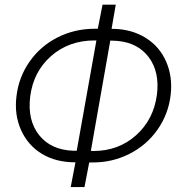

<svg xmlns="http://www.w3.org/2000/svg" viewBox="-20 -760 765 810"><path d="M450.7 -638.2H461.4Q537.1 -636.2 595.2 -599.9Q653.3 -563.5 680.9 -500.2Q708.5 -437 700.2 -361.3Q690.9 -279.3 644.8 -213.4Q598.6 -147.5 525.9 -110.8Q453.1 -74.2 371.1 -74.7H356.4L336.4 29.3H278.3L298.3 -75.2Q215.3 -75.2 156.5 -111.1Q97.7 -147 68.8 -211.4Q40 -275.9 49.3 -352.5Q58.6 -434.1 104.7 -500Q150.9 -565.9 223.1 -602.3Q295.4 -638.7 378.9 -638.7H392.6L412.6 -740.2H468.3ZM445.3 -588.9 363.3 -123.5 374 -123Q480 -123 554.2 -189.5Q628.4 -255.9 642.1 -361.3Q653.8 -456.1 608.2 -517.8Q562.5 -579.6 475.1 -587.4ZM107.4 -353Q95.2 -252.4 145.3 -189.7Q195.3 -127 290.5 -124H303.7L386.7 -589.4H379.4Q271 -589.4 196 -523.9Q121.1 -458.5 107.4 -353Z"/></svg>

Font: Roboto Light
Style: Italic
Weight: 300
Italic angle: -12°
Designer: Google
Version: Version 2.134; 2016; ttfautohint (v1.6)